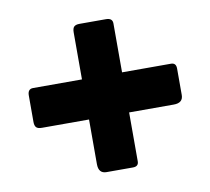

<svg xmlns="http://www.w3.org/2000/svg" viewBox="-64 -706 728 665"><g transform="rotate(-10 300.0 -374.0)"><path d="M562 -331Q562 -303 529 -303H66Q51 -303 45.5 -309Q40 -315 40 -328V-421Q40 -444 59 -444H544Q562 -444 562 -424ZM259 -113Q231 -113 231 -146V-609Q231 -624 237 -629.5Q243 -635 256 -635H349Q372 -635 372 -616V-131Q372 -113 352 -113Z"/></g></svg>

Font: Libre Franklin Thin Black
Style: Regular
Weight: 900
Version: Version 3.000